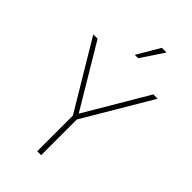

<svg xmlns="http://www.w3.org/2000/svg" viewBox="-274 -1011 1099 1099"><g transform="rotate(45 275.5 -461.5)"><path d="M261 -289 15 -700H50L277 -320L501 -700H536L293 -289V0H261ZM347 -923H385L293 -785H266Z"/></g></svg>

Font: KoHo ExtraLight
Style: Regular
Weight: 275
Version: Version 1.000; ttfautohint (v1.6)